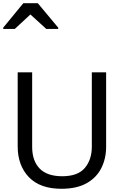

<svg xmlns="http://www.w3.org/2000/svg" viewBox="-20 -1164 771 1194"><path d="M640 -252Q640 -178 610 -118.5Q580 -59 518.5 -24.5Q457 10 362 10Q229 10 159.5 -62.5Q90 -135 90 -254V-714H180V-251Q180 -164 226.5 -116Q273 -68 367 -68Q464 -68 507.5 -119.5Q551 -171 551 -252V-714H640ZM0 -984V-992L125 -1144H215L342 -992V-984H268L169 -1074L72 -984Z"/></svg>

Font: Noto Sans Tifinagh
Style: Regular
Weight: 400
Designer: JamraPatel
Foundry: JamraPatel LLC
Version: Version 2.004; ttfautohint (v1.8.4.7-5d5b)